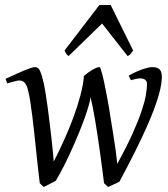

<svg xmlns="http://www.w3.org/2000/svg" viewBox="-20 -724 670 764"><path d="M624 -419.9Q624 -406.7 621.6 -389.6Q619.1 -372.6 612.5 -348.6Q606 -324.7 594.2 -292.7Q582.5 -260.7 563.7 -218.5Q544.9 -176.3 518.3 -122.6Q491.7 -68.8 455.1 -1Q450.7 1.5 445.1 4.2Q439.5 6.8 433.1 9.5Q426.8 12.2 420.9 15.1Q415 18.1 410.2 20L394 4.9Q390.6 -22.5 386.5 -54.4Q382.3 -86.4 377.7 -119.4Q373 -152.3 368.2 -184.8Q363.3 -217.3 358.4 -246.1Q353.5 -274.9 348.9 -298.3Q344.2 -321.8 339.8 -336.9Q339.4 -326.7 333.5 -305.9Q327.6 -285.2 317.9 -257.3Q308.1 -229.5 294.9 -197.3Q281.7 -165 266.6 -131.3Q251.5 -97.7 235.1 -65.2Q218.8 -32.7 202.1 -4.9Q197.8 -2.4 191.7 0.7Q185.5 3.9 178.7 7.6Q171.9 11.2 165.3 14.6Q158.7 18.1 153.8 20L138.2 4.9Q134.8 -22.5 131.1 -55.9Q127.4 -89.4 123.8 -124.8Q120.1 -160.2 116.2 -195.8Q112.3 -231.4 108.4 -263.2Q104.5 -294.9 100.3 -321Q96.2 -347.2 91.8 -363.8Q88.9 -377 84.7 -384.8Q80.6 -392.6 75.9 -397Q71.3 -401.4 66.4 -402.6Q61.5 -403.8 57.1 -403.8Q52.7 -403.8 44.9 -402.1Q37.1 -400.4 28.8 -397.9Q19.5 -395.5 8.8 -392.1L2 -410.2Q22.5 -419.4 41 -428Q59.6 -436.5 74.7 -442.9Q89.8 -449.2 101.3 -453.1Q112.8 -457 119.1 -457Q132.8 -457 139.6 -441.2Q146.5 -425.3 154.8 -390.1Q157.7 -376.5 161.6 -351.8Q165.5 -327.1 169.7 -296.9Q173.8 -266.6 177.7 -233.6Q181.6 -200.7 185.1 -170.9Q188.5 -141.1 190.7 -117.2Q192.9 -93.3 193.8 -81.1Q213.4 -119.1 233.9 -164.3Q254.4 -209.5 271.5 -255.4Q288.6 -301.3 300 -344.5Q311.5 -387.7 314 -421.9Q321.3 -428.2 329.8 -434.6Q338.4 -440.9 346.9 -445.8Q355.5 -450.7 363 -453.9Q370.6 -457 376 -457Q377.9 -457 380.9 -449Q383.8 -440.9 387.2 -427.7Q390.6 -414.6 394.3 -397.2Q397.9 -379.9 401.4 -361.8L408.2 -325.7Q411.6 -307.6 414.1 -293Q417.5 -270 422.1 -242.2Q426.8 -214.4 431.4 -185.1Q436 -155.8 440.2 -126.5Q444.3 -97.2 446.8 -71.8Q483.4 -139.2 506.6 -190.4Q529.8 -241.7 542.7 -280Q555.7 -318.4 560.3 -345Q564.9 -371.6 564.9 -390.1Q564.9 -400.4 557.9 -406.2Q550.8 -412.1 538.1 -412.1Q531.2 -412.1 521.5 -410.2Q511.7 -408.2 501 -404.8L492.2 -422.9Q508.8 -432.6 523.9 -439.2Q539.1 -445.8 551 -449.7Q563 -453.6 571.3 -455.3Q579.6 -457 583 -457Q591.3 -457 598.6 -455.8Q606 -454.6 611.6 -450.7Q617.2 -446.8 620.6 -439.5Q624 -432.1 624 -419.9ZM509.8 -522.9Q502.9 -513.2 499.3 -508.8Q495.6 -504.4 487.8 -501L386.2 -630.4L252.9 -501Q248.5 -503.9 245.1 -508.5Q241.7 -513.2 236.8 -522.9L375.5 -704.1H420.4Z"/></svg>

Font: Gentium Plus Afr
Style: Italic
Weight: 400
Italic angle: -8°
Designer: J. Victor Gaultney, Annie Olsen, Iska Routamaa, Becca Hirsbrunner
Foundry: SIL International
Version: Version 5.000